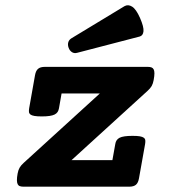

<svg xmlns="http://www.w3.org/2000/svg" viewBox="-20 -703 640 723"><path d="M448.7 -679.7Q462.4 -687.5 477.5 -678Q492.7 -668.5 507.3 -635.3Q522 -601.6 520.3 -585.2Q518.6 -568.8 505.9 -565.4L271.5 -504.4Q259.8 -501 251 -506.6Q242.2 -512.2 238.3 -523.4Q234.4 -534.2 237.1 -543.7Q239.7 -553.2 249.5 -559.1ZM536.6 -451.2Q544.9 -451.2 550.3 -449.2Q555.7 -447.3 558.6 -441.9Q561.5 -436.5 561.5 -426.8Q561.5 -417 558.6 -401.4Q556.2 -388.2 551.3 -379.4Q546.4 -370.6 536.1 -361.3L249.5 -100.1H403.3L414.1 -160.6Q416.5 -177.2 430.4 -184.3Q444.3 -191.4 479 -191.4Q496.6 -191.4 506.6 -189.7Q516.6 -188 521.5 -184.3Q526.4 -180.7 527.1 -174.8Q527.8 -168.9 526.4 -160.6L503.4 -31.7Q500.5 -14.6 491.9 -7.3Q483.4 0 466.3 0H68.8Q60.5 0 54.9 -2Q49.3 -3.9 46.6 -9.3Q43.9 -14.6 43.7 -24.4Q43.5 -34.2 46.4 -49.8Q48.8 -63 54 -71.8Q59.1 -80.6 69.3 -89.8L356 -351.1H211.9L202.1 -295.4Q200.7 -287.1 196.8 -281.2Q192.9 -275.4 185.5 -271.7Q178.2 -268.1 166.5 -266.4Q154.8 -264.6 137.2 -264.6Q119.6 -264.6 109.6 -266.4Q99.6 -268.1 94.7 -271.7Q89.8 -275.4 89.1 -281.2Q88.4 -287.1 89.8 -295.4L111.8 -419.4Q114.7 -436.5 123.3 -443.8Q131.8 -451.2 148.9 -451.2Z"/></svg>

Font: Courier Prime
Style: Bold Italic
Weight: 700
Monospace: yes
Designer: Alan Dague-Greene
Foundry: Quote-Unquote Apps
Version: Version 1.202